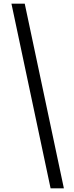

<svg xmlns="http://www.w3.org/2000/svg" viewBox="-20 -770 402 1040"><path d="M114 -750 326 250H254L42 -750Z"/></svg>

Font: Galada
Style: Regular
Weight: 400
Designer: Latin by Pablo Impallari, Bengali by Jeremie Hornus, Yoann Minet, and Juan Bruce
Foundry: black foundry
Version: Version 1.261;PS 1.261;hotconv 1.0.86;makeotf.lib2.5.63406